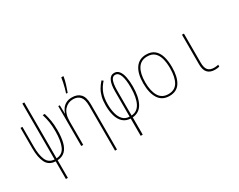

<svg xmlns="http://www.w3.org/2000/svg" viewBox="-119 -1380 2738 2203"><g transform="rotate(-30 1250.0 -278.5)"><path d="M243 6Q155 2 120 -68Q85 -138 85 -258V-528H110V-264Q110 -155 138.5 -89.5Q167 -24 243 -19V-760H269V-19Q349 -23 381 -96Q413 -169 413 -296Q413 -367 404.5 -420.5Q396 -474 379 -528H406Q422 -473 431 -420.5Q440 -368 440 -294Q440 -205 424 -138.5Q408 -72 370.5 -35Q333 2 269 6V240H243Z M585 0V-528H605L608 -416H610Q619 -446 638.5 -474Q658 -502 690.5 -519.5Q723 -537 770 -537Q842 -537 881 -495Q920 -453 920 -361V240H894V-355Q894 -439 861.5 -475.5Q829 -512 770 -512Q702 -512 656.5 -461.5Q611 -411 611 -307V0ZM737 -614Q745 -636 753.5 -669Q762 -702 769.5 -736.5Q777 -771 780 -797H808V-789Q801 -746 785 -694.5Q769 -643 755 -606H737Z M1234 11Q1171 8 1132.5 -29Q1094 -66 1077 -126.5Q1060 -187 1060 -259Q1060 -325 1072 -373.5Q1084 -422 1107 -461Q1130 -500 1162 -536L1182 -521Q1132 -466 1109.5 -406Q1087 -346 1087 -261Q1087 -196 1101 -140.5Q1115 -85 1147 -50.5Q1179 -16 1234 -14V-351Q1234 -440 1257.5 -489Q1281 -538 1330 -538Q1369 -538 1393.5 -507Q1418 -476 1429 -422Q1440 -368 1440 -298Q1440 -161 1397 -79Q1354 3 1261 11V240H1234ZM1260 -14Q1338 -19 1375.5 -92.5Q1413 -166 1413 -300Q1413 -400 1392.5 -456.5Q1372 -513 1329 -513Q1302 -513 1287 -491Q1272 -469 1266 -431Q1260 -393 1260 -345Z M1751 10Q1655 10 1607.5 -63.5Q1560 -137 1560 -265Q1560 -395 1609.5 -466Q1659 -537 1753 -537Q1821 -537 1862 -502.5Q1903 -468 1921.5 -406.5Q1940 -345 1940 -264Q1940 -136 1894.5 -63Q1849 10 1751 10ZM1751 -15Q1837 -15 1875.5 -81Q1914 -147 1914 -265Q1914 -338 1898.5 -393.5Q1883 -449 1848 -480.5Q1813 -512 1753 -512Q1669 -512 1627.5 -447.5Q1586 -383 1586 -265Q1586 -149 1626 -82Q1666 -15 1751 -15Z M2354 10Q2290 10 2257 -25Q2224 -60 2224 -136V-528H2250V-143Q2250 -73 2276.5 -44Q2303 -15 2356 -15Q2371 -15 2385.5 -17Q2400 -19 2412 -22V3Q2388 10 2354 10Z"/></g></svg>

Font: Noto Sans Mono ExtraCondensed Thin
Style: Regular
Weight: 100
Width: 2
Designer: Monotype Design Team
Foundry: Monotype Imaging Inc.
Version: Version 2.014; ttfautohint (v1.8.4.7-5d5b)